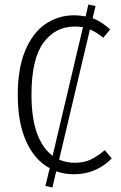

<svg xmlns="http://www.w3.org/2000/svg" viewBox="-20 -764 537 854"><path d="M310 11Q266 11 230 -2L213 70L182 63L201 -16Q134 -52 96.5 -135Q59 -218 59 -343Q59 -459 92 -538.5Q125 -618 182 -657Q239 -696 310 -696Q334 -696 361 -691L373 -744L405 -737L392 -683Q432 -668 470 -633L439 -596Q409 -621 380 -633L243 -54Q276 -40 312 -40Q354 -40 384 -54.5Q414 -69 446 -96L477 -59Q407 11 310 11ZM214 -71 349 -643Q333 -646 313 -646Q226 -646 173 -573.5Q120 -501 120 -343Q120 -239 144.5 -171.5Q169 -104 214 -71Z"/></svg>

Font: Fira Sans Condensed Light
Style: Regular
Weight: 300
Width: 3
Designer: bBox Type GmbH & Carrois Corporate GbR & Edenspiekermann AG
Foundry: bBox Type GmbH & Carrois Corporate GbR & Edenspiekermann AG
Version: Version 4.301